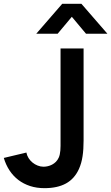

<svg xmlns="http://www.w3.org/2000/svg" viewBox="-20 -975 585 1010"><path d="M170.7 -797.5 307.3 -955H408.3L545 -797.5H432.5L357.8 -886.7L283.2 -797.5ZM214 14.8Q281.9 14.8 326.9 -9.8Q371.8 -34.3 395.4 -86.4Q402 -101.2 406.8 -117.9Q411.5 -134.6 414.3 -153.1Q417.2 -171.6 418.4 -192.2Q419.7 -212.8 419.7 -235.3V-720H298.5V-235.3Q298.5 -220.4 298.5 -207.7Q298.4 -194.9 297.5 -183.8Q296.6 -172.7 294.5 -163Q292.5 -153.4 288.8 -145.5Q283.1 -133 274 -123.8Q264.8 -114.7 253.9 -109Q243 -103.3 231.5 -100.7Q219.9 -98 209.3 -98Q193.3 -98 178.3 -104Q163.2 -109.9 150.9 -120Q138.5 -130.1 130.2 -143.5Q121.8 -157 118.8 -172.5L0 -144.2Q10.8 -107.7 30.3 -78.2Q49.8 -48.7 76.8 -28.2Q103.8 -7.7 138.3 3.6Q172.8 14.8 214 14.8Z"/></svg>

Font: Vela Sans GX ExtLt
Style: Regular
Weight: 200
Designer: Principal design: Mikhail Sharanda - project Manrope.
Design modification: Ravid Balaliev
Foundry: Mikhail Sharanda
Version: Version 1.001